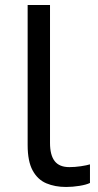

<svg xmlns="http://www.w3.org/2000/svg" viewBox="-20 -734 388 764"><path d="M243 10Q199 10 164.5 -4.5Q130 -19 110 -55.5Q90 -92 90 -157V-714H179V-165Q179 -117 197.5 -93Q216 -69 256 -69Q278 -69 301.5 -72.5Q325 -76 338 -80V-6Q324 1 296.5 5.5Q269 10 243 10Z"/></svg>

Font: ugurmukhi05
Style: Book
Weight: 400
Designer: Jelle Bosma - Monotype Design Team
Foundry: Monotype Imaging Inc.
Version: Version 2.003